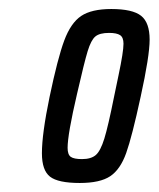

<svg xmlns="http://www.w3.org/2000/svg" viewBox="-20 -716 352 426"><path d="M73 -376Q73 -419 90 -501Q108 -587 122.5 -626Q137 -665 160 -680.5Q183 -696 227 -696Q274 -696 293 -681Q312 -666 312 -628Q312 -592 292 -501Q273 -413 260 -376.5Q247 -340 224.5 -325Q202 -310 157 -310Q109 -310 91 -324Q73 -338 73 -376ZM233 -501 243 -549Q254 -601 254 -619Q254 -633 246.5 -638Q239 -643 222 -643Q201 -643 191.5 -635Q182 -627 174.5 -602.5Q167 -578 151 -508Q130 -418 130 -388Q130 -373 137 -368Q144 -363 162 -363Q182 -363 192.5 -372Q203 -381 211.5 -408.5Q220 -436 233 -501Z"/></svg>

Font: Saira Ultra Condensed Medium
Style: Italic
Weight: 500
Width: 1
Italic angle: -12°
Designer: Hector Gatti with collaboration of the Omnibus-Type team
Foundry: Omnibus-Type
Version: Version 1.001; ttfautohint (v1.8)